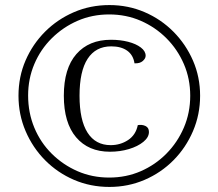

<svg xmlns="http://www.w3.org/2000/svg" viewBox="-20 -726 862 758"><path d="M412 12Q337 12 272 -16Q207 -44 158 -93.5Q109 -143 81 -208.5Q53 -274 53 -348Q53 -423 81 -487.5Q109 -552 158 -601Q207 -650 272 -678Q337 -706 412 -706Q486 -706 551 -678Q616 -650 665 -600.5Q714 -551 742 -486.5Q770 -422 770 -348Q770 -274 742 -208.5Q714 -143 665 -93.5Q616 -44 551 -16Q486 12 412 12ZM414 -127Q329 -127 280.5 -184Q232 -241 232 -348Q232 -456 281.5 -512.5Q331 -569 418 -569Q455 -569 486 -561Q517 -553 536 -538.5Q555 -524 555 -506Q555 -495 543.5 -485Q532 -475 511 -476Q506 -509 482 -526Q458 -543 419 -543Q358 -543 326 -494Q294 -445 294 -348Q294 -252 325.5 -202.5Q357 -153 417 -153Q455 -153 485.5 -173Q516 -193 524 -232Q541 -235 554.5 -228.5Q568 -222 568 -205Q568 -184 546 -166Q524 -148 489 -137.5Q454 -127 414 -127ZM411 -25Q478 -25 535.5 -50Q593 -75 637 -119.5Q681 -164 706 -222.5Q731 -281 731 -348Q731 -415 706 -473Q681 -531 637 -575Q593 -619 535.5 -644Q478 -669 411 -669Q344 -669 286.5 -644Q229 -619 184.5 -575Q140 -531 115.5 -473Q91 -415 91 -349Q91 -281 115.5 -222Q140 -163 184.5 -119Q229 -75 286.5 -50Q344 -25 411 -25Z"/></svg>

Font: Arima Thin
Style: Regular
Weight: 400
Version: Version 1.100